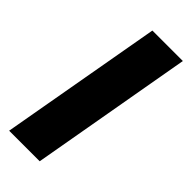

<svg xmlns="http://www.w3.org/2000/svg" viewBox="-222 -714 753 753"><g transform="rotate(45 155.0 -337.5)"><path d="M10 0H179.5L298.5 -675H129.5Z"/></g></svg>

Font: Anybody UltraCondensed Thin
Style: Bold Italic
Weight: 700
Italic angle: -10°
Version: Version 1.111